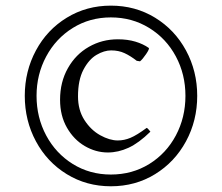

<svg xmlns="http://www.w3.org/2000/svg" viewBox="-20 -650 792 685"><path d="M68.4 -308.1Q68.4 -396 108.2 -470Q147.9 -543.9 218.3 -586.9Q288.6 -629.9 375.5 -629.9Q462.9 -629.9 533.2 -586.9Q603.5 -543.9 643.6 -470Q683.6 -396 683.6 -308.1Q683.6 -219.7 643.6 -145.8Q603.5 -71.8 533.2 -28.6Q462.9 14.6 375.5 14.6Q288.6 14.6 218.3 -28.6Q147.9 -71.8 108.2 -145.8Q68.4 -219.7 68.4 -308.1ZM110.4 -308.1Q110.4 -231 144.8 -166.7Q179.2 -102.5 239.7 -64.9Q300.3 -27.3 375.5 -27.3Q451.7 -27.3 512.5 -64.9Q573.2 -102.5 607.4 -166.7Q641.6 -231 641.6 -308.1Q641.6 -384.8 607.4 -448.7Q573.2 -512.7 512.2 -550.3Q451.2 -587.9 375.5 -587.9Q300.3 -587.9 239.7 -550.3Q179.2 -512.7 144.8 -448.5Q110.4 -384.3 110.4 -308.1ZM194.3 -293.9Q194.3 -357.4 222.2 -406.7Q250 -456.1 297.1 -482.9Q344.2 -509.8 400.4 -509.8Q435.1 -509.8 462.9 -501.5Q490.7 -493.2 510.7 -479Q514.2 -476.1 501.2 -457Q488.3 -438 479.5 -431.2L467.8 -433.1Q445.3 -450.7 424.3 -460.4Q403.3 -470.2 376.5 -470.2Q351.6 -470.2 324.5 -454.3Q297.4 -438.5 277.8 -401.6Q258.3 -364.7 258.3 -306.2Q258.3 -257.3 281.2 -221.7Q304.2 -186 337.6 -167.5Q371.1 -148.9 400.4 -148.9Q422.9 -148.9 445.3 -158.2Q467.8 -167.5 503.4 -193.8Q506.3 -192.9 511 -187Q515.6 -181.2 516.6 -180.2Q475.1 -139.6 438.5 -122.8Q401.9 -106 364.7 -106Q321.8 -106 282.5 -128.9Q243.2 -151.9 218.8 -194.6Q194.3 -237.3 194.3 -293.9Z"/></svg>

Font: David Libre
Style: Regular
Weight: 400
Version: Version 1.000